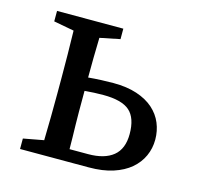

<svg xmlns="http://www.w3.org/2000/svg" viewBox="-77 -557 659 638"><g transform="rotate(15 252.0 -237.5)"><path d="M44 0V-36L114 -49Q115 -87 115.5 -131Q116 -175 116 -210V-265Q116 -299 115.5 -343.5Q115 -388 114 -426L44 -439V-475H272V-439L203 -425Q202 -393 201.5 -356.5Q201 -320 201 -288Q223 -290 245 -291Q267 -292 287 -292Q334 -292 368.5 -280.5Q403 -269 425.5 -249Q448 -229 459 -202.5Q470 -176 470 -146Q470 -116 458 -89.5Q446 -63 422.5 -43Q399 -23 363.5 -11.5Q328 0 280 0ZM201 -210Q201 -192 201 -170.5Q201 -149 201.5 -126.5Q202 -104 202.5 -82.5Q203 -61 203 -42H267Q323 -42 353 -66.5Q383 -91 383 -142Q383 -197 356 -221Q329 -245 265 -245Q234 -245 201 -242Z"/></g></svg>

Font: Source Serif Pro
Style: Regular
Weight: 400
Designer: Frank Grießhammer
Foundry: Adobe Systems Incorporated
Version: Version 2.000;PS 1.000;hotconv 16.6.51;makeotf.lib2.5.65220